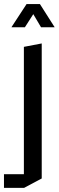

<svg xmlns="http://www.w3.org/2000/svg" viewBox="-70 -725 289 947"><path d="M47.8 201.7V-493.9L134.8 -510.5H135.8V155.3L48.8 201.7ZM-50.4 201.7V134.3H47.8V201.7ZM132.4 -590.6 69.8 -696.4 126.9 -705 199 -591.6V-590.6ZM-13 -590.6V-591.6L61.1 -705H126.1L52.8 -590.6Z"/></svg>

Font: Foldit Thin
Style: Regular
Weight: 100
Designer: Sophia Tai
Foundry: Sophia Tai
Version: Version 1.003